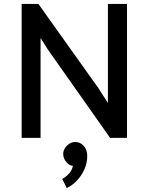

<svg xmlns="http://www.w3.org/2000/svg" viewBox="-20 -700 755 975"><path d="M186 0V-507L224 -447L539 0H625V-680H528V-177L480 -252L175 -680H90V0ZM362 21Q346 21 332 30Q318 39 309.5 52.5Q301 66 301 82Q301 104 316.5 122.5Q332 141 350 142Q346 165 330 182Q314 199 296 209L319 255Q348 241 371.5 216Q395 191 409 159Q423 127 423 93Q423 60 405 40.5Q387 21 362 21Z"/></svg>

Font: Catamaran Medium
Style: Regular
Weight: 500
Designer: Pria Ravichandran
Version: Version 2.000